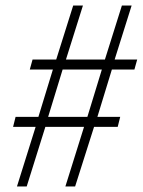

<svg xmlns="http://www.w3.org/2000/svg" viewBox="-20 -670 513 690"><path d="M41 0 108 -214H27L36 -250H118L170 -420H87L97 -456H182L243 -650H278L217 -456H357L418 -650H453L392 -456H473L463 -420H382L330 -250H412L403 -214H318L250 0H215L282 -214H143L76 0ZM153 -250H294L346 -420H205Z"/></svg>

Font: Source Sans 3 Light
Style: Italic
Weight: 300
Italic angle: -11°
Designer: Paul D. Hunt
Foundry: Adobe
Version: Version 3.046;hotconv 1.0.118;makeotfexe 2.5.65603